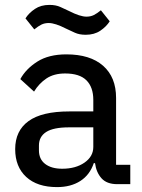

<svg xmlns="http://www.w3.org/2000/svg" viewBox="-20 -752 581 784"><path d="M459 0Q416 0 394.5 -24Q373 -48 368 -86H363Q347 -38 308 -13Q269 12 213 12Q132 12 87 -29.5Q42 -71 42 -143Q42 -218 96.5 -257.5Q151 -297 263 -297H361V-344Q361 -396 333 -424Q305 -452 246 -452Q200 -452 169.5 -431.5Q139 -411 119 -378L63 -429Q86 -471 132.5 -500.5Q179 -530 251 -530Q348 -530 401 -483.5Q454 -437 454 -352V-79H512V0ZM234 -63Q289 -63 325 -88Q361 -113 361 -152V-232H262Q198 -232 168.5 -213Q139 -194 139 -158V-138Q139 -102 164.5 -82.5Q190 -63 234 -63ZM330 -610Q304 -610 285.5 -618.5Q267 -627 250 -635Q205 -658 179 -658Q162 -658 149 -651.5Q136 -645 120 -632L84 -677Q98 -699 122.5 -715.5Q147 -732 182 -732Q208 -732 226.5 -723.5Q245 -715 262 -707Q307 -684 333 -684Q350 -684 363 -690.5Q376 -697 392 -710L428 -665Q414 -643 389.5 -626.5Q365 -610 330 -610Z"/></svg>

Font: IBM Plex Sans Hebrew Text
Style: Regular
Weight: 450
Designer: Mike Abbink, Paul van der Laan, Pieter van Rosmalen, Yanek Iontef
Foundry: Bold Monday
Version: Version 1.2